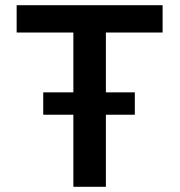

<svg xmlns="http://www.w3.org/2000/svg" viewBox="-20 -718 690 738"><path d="M262 0V-593H44V-698H605V-593H387V0ZM146.2 -277V-363H498.2V-277Z"/></svg>

Font: Azeret Mono Thin Medium
Style: Regular
Weight: 500
Version: Version 1.002